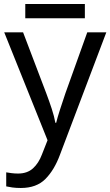

<svg xmlns="http://www.w3.org/2000/svg" viewBox="-20 -697 550 957"><path d="M1 -536H95L211 -231Q226 -191 238 -154.5Q250 -118 256 -85H260Q266 -110 279 -150.5Q292 -191 306 -232L415 -536H510L279 74Q251 150 206.5 195Q162 240 84 240Q60 240 42 237.5Q24 235 11 232V162Q22 164 37.5 166Q53 168 70 168Q116 168 144.5 142Q173 116 189 73L217 2ZM403 -677V-606H106V-677Z"/></svg>

Font: TSCustom
Style: Regular
Weight: 400
Designer: Monotype Design Team
Foundry: Monotype Imaging Inc.
Version: Version 2.004; ttfautohint (v1.8.3) -l 8 -r 50 -G 200 -x 14 